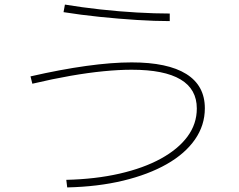

<svg xmlns="http://www.w3.org/2000/svg" viewBox="-20 -783 1040 837"><path d="M269 1Q396 -2 501 -26Q606 -50 681.5 -91.5Q757 -133 797.5 -188Q838 -243 838 -310Q838 -479 554 -479Q499 -479 432 -472.5Q365 -466 287.5 -452.5Q210 -439 121 -418L113 -450Q244 -480 355.5 -495.5Q467 -511 554 -511Q711 -511 792 -460.5Q873 -410 873 -311Q873 -237 830 -175Q787 -113 707 -67.5Q627 -22 517 4.5Q407 31 273 34ZM720 -691Q655 -691 576 -696Q497 -701 414.5 -709.5Q332 -718 257 -730L263 -763Q335 -751 416.5 -742Q498 -733 576.5 -728.5Q655 -724 720 -724Z"/></svg>

Font: M PLUS 1 Code ExtraLight
Style: Regular
Weight: 250
Designer: Coji Morishita
Foundry: UNDERFOREST DESIGN
Version: Version 1.002